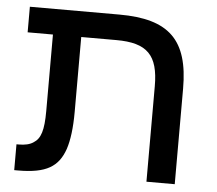

<svg xmlns="http://www.w3.org/2000/svg" viewBox="-47 -652 793 703"><g transform="rotate(5 350.0 -300.5)"><path d="M128 -507V-226C128 -155 118 -124 92 -108C79 -99 61 -95 38 -95H30V0H44C148 0 192 -28 215 -94C226 -127 232 -173 232 -232V-507H361C475 -507 516 -465 516 -351V0H620V-351C620 -530 547 -601 364 -601H35V-507Z"/></g></svg>

Font: Noto Sans Hebrew Droid Medium
Style: Regular
Weight: 500
Designer: Monotype Design Team
Foundry: Monotype Imaging Inc.
Version: Version 1.100